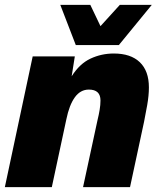

<svg xmlns="http://www.w3.org/2000/svg" viewBox="-21 -773 671 793"><path d="M-1 0 114 -540H288L275 -458Q308 -510 353 -531Q398 -552 449 -552Q519 -552 556.5 -516Q594 -480 594 -412Q594 -379 587 -339Q580 -299 574 -270L516 0H322L382 -278Q387 -298 390.5 -319Q394 -340 394 -358Q394 -403 346 -403Q311 -403 288 -371Q265 -339 253 -280L193 0ZM292 -587 228 -753H352L394 -665L474 -753H606L470 -587Z"/></svg>

Font: Geist Black
Style: Italic
Weight: 900
Italic angle: -12°
Designer: Basement.studio, Andrés Briganti, Mateo Zaragoza
Foundry: Basement.studio, Vercel, Andrés Briganti, Guido Ferreyra, Mateo Zaragoza
Version: Version 1.500; ttfautohint (v1.8.4.7-5d5b)